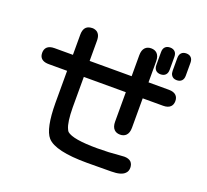

<svg xmlns="http://www.w3.org/2000/svg" viewBox="-141 -966 1281 1191"><g transform="rotate(20 500.0 -370.5)"><path d="M819.3 -783.2Q831.1 -771.5 831.1 -749V-664.1Q831.1 -641.6 819.3 -629.9Q807.6 -618.2 787.1 -618.2Q766.6 -618.2 754.9 -629.9Q743.2 -641.6 743.2 -664.1V-749Q743.2 -771.5 754.9 -783.2Q766.6 -794.9 787.1 -794.9Q807.6 -794.9 819.3 -783.2ZM937.5 -749V-664.1Q937.5 -641.6 925.8 -629.9Q914.1 -618.2 893.6 -618.2Q868.2 -618.2 857.4 -636.7Q850.6 -647.5 850.6 -664.1V-749Q850.6 -771.5 862.3 -783.2Q874 -794.9 894 -794.9Q914.1 -794.9 925.8 -783.2Q937.5 -771.5 937.5 -749ZM717.8 -735.4Q734.4 -718.8 734.4 -684.6V-545.9H869.1Q901.4 -545.9 917 -530.3Q930.7 -516.6 930.7 -493.2Q930.7 -469.7 917 -456.1Q901.4 -440.4 869.1 -440.4H734.4V-246.1Q734.4 -211.9 717.8 -195.3Q703.1 -180.7 678.7 -180.7Q654.3 -180.7 639.6 -195.3Q623 -211.9 623 -246.1V-440.4H345.7V-239.3Q346.7 -140.6 364.3 -103.5Q369.1 -91.8 374 -86.9Q413.1 -52.7 576.2 -52.7Q652.3 -52.7 722.7 -59.6Q722.7 -59.6 751 -61.5Q780.3 -61.5 795.9 -46.9Q809.6 -32.2 809.6 -8.8Q809.6 14.6 794.9 28.3Q771.5 52.7 706.1 52.7L546.9 53.7Q335.9 53.7 281.2 -7.8Q236.3 -58.6 235.4 -228.5V-440.4H114.3Q66.4 -440.4 54.7 -472.7Q51.8 -482.4 51.8 -493.2Q51.8 -516.6 65.4 -530.3Q81.1 -545.9 114.3 -545.9H235.4V-678.7Q235.4 -736.3 281.2 -742.2Q286.1 -743.2 294.4 -743.2Q302.7 -743.2 312.5 -739.7Q322.3 -736.3 328.6 -730Q335 -723.6 338.9 -715.8Q345.7 -701.2 345.7 -678.7V-545.9H623V-684.6Q623 -718.8 639.6 -735.4Q654.3 -750 678.7 -750Q703.1 -750 717.8 -735.4Z"/></g></svg>

Font: FakePearl
Style: SemiBold
Weight: 400
Version: Version 1.2